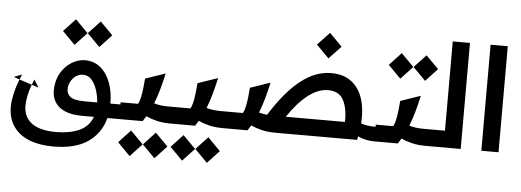

<svg xmlns="http://www.w3.org/2000/svg" viewBox="-58 -913 3624 1335"><g transform="rotate(5 1754.0 -245.0)"><path d="M347 230Q251 230 180 202Q109 174 69.5 117.5Q30 61 30 -23Q30 -53 40 -102.5Q50 -152 74 -214L33 -228L89 -250Q81 -232 74 -214L162 -185Q146 -142 138.5 -104Q131 -66 131 -38Q131 44 189 86Q247 128 358 128Q453 128 520 98Q587 68 612 0H531Q454 0 407 -21.5Q360 -43 339 -78.5Q318 -114 318 -156Q318 -226 347 -277.5Q376 -329 422 -358Q468 -387 518 -387Q578 -387 623 -351Q668 -315 693 -250.5Q718 -186 718 -102H788V0H706Q679 106 590.5 168Q502 230 347 230ZM541 -102H626Q623 -146 609.5 -188Q596 -230 572 -257.5Q548 -285 512 -285Q483 -285 460.5 -268.5Q438 -252 425.5 -227Q413 -202 413 -176Q413 -143 439 -122.5Q465 -102 541 -102ZM177 -223 210 -169 162 -185Q169 -204 177 -223ZM434 -487 346 -576 429 -665 517 -576ZM607 -487 519 -576 602 -665 690 -576Z M788 0V-117H909Q919 -131 926 -163Q933 -195 937 -231.5Q941 -268 943 -296L1083 -344Q1069 -282 1054.5 -230Q1040 -178 1021 -130Q1065 -117 1119 -117H1154V0H1148Q1091 0 1049 -10.5Q1007 -21 975 -36Q964 -18 952 0ZM883 250 795 161 878 72 966 161ZM1056 250 968 161 1051 72 1139 161Z M1154 0V-117H1275Q1285 -131 1292 -163Q1299 -195 1303 -231.5Q1307 -268 1309 -296L1449 -344Q1435 -282 1420.5 -230Q1406 -178 1387 -130Q1431 -117 1485 -117H1520V0H1514Q1457 0 1415 -10.5Q1373 -21 1341 -36Q1330 -18 1318 0ZM1249 250 1161 161 1244 72 1332 161ZM1422 250 1334 161 1417 72 1505 161Z M1520 0V-117H1641Q1651 -131 1658 -163Q1665 -195 1669 -231.5Q1673 -268 1675 -296L1815 -344Q1801 -282 1786.5 -230Q1772 -178 1753 -130Q1779 -123 1810 -119Q1913 -284 2016.5 -365.5Q2120 -447 2229 -447Q2318 -447 2373 -403.5Q2428 -360 2451 -285.5Q2474 -211 2467 -117Q2490 -108 2515.5 -105Q2541 -102 2569 -102V0Q2539 0 2510 -6Q2481 -12 2454 -25Q2452 -13 2449 0H1880Q1823 0 1781 -10.5Q1739 -21 1707 -36Q1696 -18 1684 0ZM2218 -327Q2150 -327 2079.5 -273Q2009 -219 1941 -117H2354Q2356 -213 2325.5 -270Q2295 -327 2218 -327ZM2201 -547 2113 -636 2197 -725 2285 -636Z M2569 0V-117H2690Q2700 -131 2707 -163Q2714 -195 2718 -231.5Q2722 -268 2724 -296L2864 -344Q2850 -282 2835.5 -230Q2821 -178 2802 -130Q2846 -117 2900 -117H2935V0H2929Q2872 0 2830 -10.5Q2788 -21 2756 -36Q2745 -18 2733 0ZM2711 -450 2623 -539 2706 -628 2794 -539ZM2884 -450 2796 -539 2879 -628 2967 -539Z M2935 0V-117H3052V-740H3172V0Z M3316 -740H3436V0H3316Z"/></g></svg>

Font: Lexend SemiBold
Style: Regular
Weight: 600
Designer: Bonnie Shaver-Troup, Thomas Jockin
Foundry: Lexend
Version: Version 1.005; ttfautohint (v1.8.3)